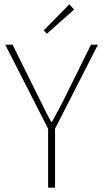

<svg xmlns="http://www.w3.org/2000/svg" viewBox="-20 -866 476 886"><path d="M196 -710 182 -726 300 -846 322 -822ZM202 0V-272L4 -660H38L144 -446Q162 -410 179 -375Q196 -340 216 -304H220Q240 -340 258.5 -375Q277 -410 294 -446L400 -660H432L234 -272V0Z"/></svg>

Font: TypoPRO Source Sans Pro
Style: Regular
Weight: 200
Designer: Paul D. Hunt
Foundry: Adobe Systems Incorporated
Version: Version 2.020;PS 2.000;hotconv 1.0.86;makeotf.lib2.5.63406